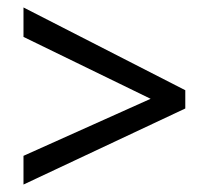

<svg xmlns="http://www.w3.org/2000/svg" viewBox="-20 -591 560 515"><path d="M43 -173 384 -326 43 -492V-571L477 -349V-300L43 -96Z"/></svg>

Font: Noto Sans Telugu SemiCondensed
Style: Regular
Weight: 400
Width: 4
Designer: Jelle Bosma - Monotype Design Team
Foundry: Monotype Imaging Inc.
Version: Version 2.005; ttfautohint (v1.8.4.7-5d5b)